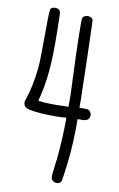

<svg xmlns="http://www.w3.org/2000/svg" viewBox="-106 -857 693 1114"><g transform="rotate(10 240.0 -300.0)"><path d="M291.6 -769.6C288 -762.4 287.7 -753 289.2 -672.5C290.6 -564.7 297.4 -420.8 301.4 -319.6V-247.1H276.9C226.9 -244.3 159.2 -245 123.1 -251.6C153.8 -366.4 164.3 -467 161 -671C159.6 -764.6 158.8 -779.6 155.2 -785.6C147.4 -798.7 127.4 -803.5 110.8 -796.3C94.6 -789.3 95.3 -796.5 94.3 -627.7C93.7 -506.4 92.6 -466.5 89.4 -436.1C81.9 -366.8 69.3 -304.5 53.2 -256.7C42.6 -229.2 41.9 -211 63.3 -197.9C97.6 -179.6 246.4 -176 296.7 -182.9C301.3 -184.1 301.4 -182.4 299.8 -123.8C297.4 -31.4 291.4 45.8 280.8 122C274.7 165.3 274.7 174.5 280.8 184.4C290.9 201 316.8 205.5 330.4 193.1C337.5 186.7 338.1 184.4 343.8 145.5C356 62.6 363.7 -16.1 365.8 -113.9V-186.1H384.8C410.6 -186.1 418.5 -188.1 426.9 -196.5C440.4 -210 439 -234.1 424.2 -246.5C417 -252.5 414.8 -253 390.8 -253H365V-300.6C361.9 -423.2 357.1 -644.5 352.2 -764.6C347.7 -790.5 300.7 -791.4 291.6 -769.6Z"/></g></svg>

Font: DIARIO_DE_ANDY
Style: Regular
Weight: 400
Version: Version 001.000